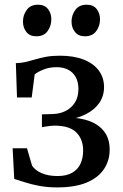

<svg xmlns="http://www.w3.org/2000/svg" viewBox="-20 -806 536 836"><path d="M229 10Q187 10 152 3.5Q117 -3 89.2 -12Q61.5 -21 42 -27L35 -160.5H97.5L119.5 -85Q132 -65 161 -52.2Q190 -39.5 230.5 -39.5Q269.5 -39.5 294.2 -53.8Q319 -68 330.5 -93Q342 -118 342 -150.5Q342 -200 312.2 -229.5Q282.5 -259 217 -259Q211 -259 199.5 -257.8Q188 -256.5 177.2 -254.8Q166.5 -253 162.5 -252V-308L208.5 -309.5Q240.5 -310 266 -323Q291.5 -336 306.5 -360Q321.5 -384 321.5 -418Q321.5 -450 309.2 -471.2Q297 -492.5 275.8 -503Q254.5 -513.5 226.5 -513.5Q195 -513.5 169.5 -503.2Q144 -493 131 -482L118 -381.5H54L49 -531Q73 -531.5 93.5 -536.5Q114 -541.5 135 -547.8Q156 -554 181.2 -558.8Q206.5 -563.5 240.5 -563.5Q301.5 -563.5 344.5 -546.5Q387.5 -529.5 410.2 -498.8Q433 -468 433 -427Q433 -388 412.5 -358.2Q392 -328.5 355.8 -309.8Q319.5 -291 272.5 -284.5L274 -294.5Q329 -294 370.2 -278.5Q411.5 -263 434.5 -232.2Q457.5 -201.5 457.5 -154.5Q457.5 -107 432.8 -69.8Q408 -32.5 357.5 -11.2Q307 10 229 10ZM137.5 -648Q109.5 -648 94.8 -666.8Q80 -685.5 80 -712Q80 -740.5 96.5 -763Q113 -785.5 145 -785.5H146Q174 -785.5 188.8 -766.8Q203.5 -748 203.5 -722Q203.5 -693 187.2 -670.5Q171 -648 138.5 -648ZM349 -648Q321.5 -648 306.5 -666.8Q291.5 -685.5 291.5 -712Q291.5 -740.5 308.2 -763Q325 -785.5 357 -785.5H358Q386 -785.5 400.8 -766.8Q415.5 -748 415.5 -722Q415.5 -693 399 -670.5Q382.5 -648 350 -648Z"/></svg>

Font: Merriweather 28pt
Style: Regular
Weight: 400
Version: Version 2.100